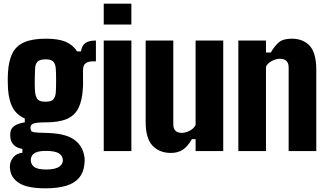

<svg xmlns="http://www.w3.org/2000/svg" viewBox="-20 -820 1776 1042"><path d="M227 202Q136 202 91.2 177.8Q46.5 153.5 36.5 110Q35 103.5 34 93Q33 82.5 34.5 73Q37.5 50.5 54 31.5Q70.5 12.5 101.5 9V-12Q74 -16 57.2 -31Q40.5 -46 36.5 -70.5Q35.5 -77.5 35.5 -85.5Q35.5 -93.5 36.5 -103Q39.5 -125 60.5 -138.2Q81.5 -151.5 114.5 -156V-177Q70.5 -196.5 49.2 -235Q28 -273.5 23.5 -337Q23 -352.5 22.5 -365Q22 -377.5 22 -388.2Q22 -399 22.5 -409.2Q23 -419.5 23.5 -430Q27.5 -492 47.8 -531.8Q68 -571.5 111.8 -590.8Q155.5 -610 229 -610Q296.5 -610 336 -593.5Q375.5 -577 398.5 -541H419.5Q424 -572.5 442.8 -586.2Q461.5 -600 500.5 -600V-487H484.5Q459 -487 444.8 -476.8Q430.5 -466.5 430.5 -437V-409Q430.5 -399.5 430.5 -391.5Q430.5 -383.5 430.8 -375.5Q431 -367.5 430.8 -358.2Q430.5 -349 429.5 -337Q425.5 -271.5 404.8 -231.5Q384 -191.5 341.2 -173.8Q298.5 -156 227.5 -156Q179.5 -156 162.5 -149.8Q145.5 -143.5 145.5 -129V-126Q145.5 -116 148.8 -110.2Q152 -104.5 168 -102Q184 -99.5 222.5 -99Q330 -97.5 378.5 -65Q427 -32.5 437.5 27Q439.5 37.5 439.5 49Q439.5 60.5 437.5 75.5Q432.5 118 408.5 146Q384.5 174 339.8 188Q295 202 227 202ZM230.5 100Q257.5 100 275.5 95.5Q293.5 91 304 82.8Q314.5 74.5 318.5 64Q321.5 55.5 321 48Q320.5 40.5 317.5 33Q313 21.5 302.2 14Q291.5 6.5 274 2.8Q256.5 -1 231 -1Q191.5 -1 173.5 7.8Q155.5 16.5 150 32.5Q147 40.5 147.2 48.8Q147.5 57 149.5 64Q153 75 162.2 83.2Q171.5 91.5 188.2 95.8Q205 100 230.5 100ZM227 -268Q259.5 -268 270 -281.5Q280.5 -295 282.5 -315Q283.5 -325.5 284 -343.8Q284.5 -362 284.5 -382.5Q284.5 -403 284 -421.2Q283.5 -439.5 282.5 -450Q280.5 -473.5 269 -485.8Q257.5 -498 227 -498Q196.5 -498 184 -485.5Q171.5 -473 170.5 -448Q169.5 -425.5 169 -406.5Q168.5 -387.5 168.5 -371.5Q168.5 -355.5 169 -342.5Q169.5 -329.5 170.5 -319Q172.5 -299.5 182 -283.8Q191.5 -268 227 -268Z M543 -687V-800H693V-687ZM543 0V-600H693V0Z M907.5 10Q845.5 10 808 -29.2Q770.5 -68.5 770.5 -159V-600H920.5V-146Q920.5 -122 932 -110.5Q943.5 -99 966.5 -99Q987 -99 1009.8 -110.8Q1032.5 -122.5 1041.5 -142V-600H1191.5V0H1041.5V-65H1021.5Q998.5 -24.5 971.8 -7.2Q945 10 907.5 10Z M1273.5 0V-600H1423.5V-535H1449.5Q1470.5 -571 1493.5 -590.5Q1516.5 -610 1563.5 -610Q1626 -610 1661.2 -571Q1696.5 -532 1696.5 -441V0H1546.5V-454Q1546.5 -478 1534.2 -489.5Q1522 -501 1498.5 -501Q1478.5 -501 1455.5 -489.2Q1432.5 -477.5 1423.5 -458V0Z"/></svg>

Font: Big Shoulders Display Thin Black
Style: Regular
Weight: 900
Version: Version 2.002